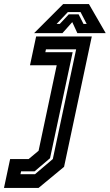

<svg xmlns="http://www.w3.org/2000/svg" viewBox="-78 -718 537 938"><path d="M-58.5 200 -28.5 59H62L110.5 18.5L199 -399H68.5L98.5 -540H370.5L235 97L110.5 200ZM22 133H93L180 59L294 -477H146.5L143.5 -463H277L166.5 55L91 119H25ZM230.5 -698H356.5L438.5 -556H300L275 -610L227 -556H88.5ZM253.5 -659 198.5 -601H214L258 -648H306L330 -601H345.5L315.5 -659Z"/></svg>

Font: Tourney Expanded Regular
Style: Bold Italic
Weight: 700
Width: 7
Italic angle: -12°
Designer: Tyler Finck
Foundry: Etcetera Type Co
Version: Version 1.010; ttfautohint (v1.8.3)